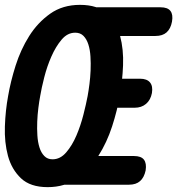

<svg xmlns="http://www.w3.org/2000/svg" viewBox="-58 -760 729 790"><path d="M158.2 -104.5Q190.1 -104.5 214.6 -133.2Q239.2 -161.9 256.5 -202.6Q273.8 -243.2 285.2 -288Q296.6 -332.8 302.6 -365Q306.6 -386.9 310.1 -414.4Q313.6 -442 314.8 -470.8Q316 -499.7 314.2 -527.6Q312.5 -555.5 305.6 -577Q298.8 -598.6 285.8 -612Q272.9 -625.5 251.5 -625.5Q219.6 -625.5 195.4 -596.8Q171.2 -568.1 153.4 -527.4Q135.5 -486.8 124.1 -442Q112.7 -397.2 107.4 -365Q103.4 -344.1 99.9 -316.4Q96.4 -288.7 95.2 -259.7Q94 -230.6 95.8 -202.9Q97.5 -175.2 104.4 -153.3Q111.2 -131.4 124.4 -118Q137.5 -104.5 158.2 -104.5ZM138 10Q66.8 10 28.3 -26.5Q-10.1 -63 -25.2 -118.5Q-40.2 -174 -37.9 -240Q-35.6 -306 -24.6 -365Q-14.6 -424 6.2 -490Q27.1 -556 62 -611.5Q96.9 -667 148.3 -703.5Q199.8 -740 271 -740Q344.2 -740 382.7 -704Q421.1 -668 436 -612.5Q450.9 -557 448.3 -491Q445.6 -425 434.6 -365Q424.6 -306 403.3 -240Q381.9 -174 346.7 -118.5Q311.4 -63 260.3 -26.5Q209.2 10 138 10ZM183.5 0 282.4 -118H493.6Q522.7 -118 534.2 -103.1Q545.7 -88.1 541.3 -59Q535.2 -29.9 518.5 -15Q501.8 0 472.7 0ZM332.8 -316.7 355.1 -436.1H518.2Q546.6 -436.1 559.2 -420.8Q571.8 -405.5 567.1 -377.1Q561.7 -348.7 543 -332.7Q524.3 -316.7 495.9 -316.7ZM370.6 -612 313.5 -730H602.7Q631.8 -730 643.3 -715Q654.8 -700.1 649.7 -671Q644.3 -641.9 627.6 -626.9Q610.9 -612 581.8 -612Z"/></svg>

Font: Maple Mono
Style: Italic
Weight: 400
Italic angle: -10°
Monospace: yes
Designer: subframe7536
Version: Version 7.300